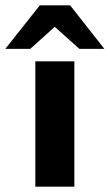

<svg xmlns="http://www.w3.org/2000/svg" viewBox="-81 -703 413 723"><path d="M-61 -519 69 -683H183L312 -519H218L125 -602Q111 -589 79 -560.5Q47 -532 33 -519ZM52 0V-472H199V0Z"/></svg>

Font: Coval
Style: Black
Weight: 1000
Foundry: Context Ltd
Version: Version 001.000